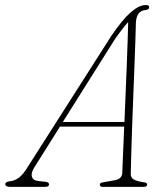

<svg xmlns="http://www.w3.org/2000/svg" viewBox="-56 -726 639 746"><path d="M78.5 -77.5Q63.5 -54 68 -39.5Q72.5 -25 90.5 -23L121 -19.5Q134.5 -18.5 134.5 -9.5Q134.5 0 119.5 0H-17Q-35.5 0 -35.5 -10.5Q-35.5 -19.5 -16.5 -22Q1 -23.5 17.2 -35.5Q33.5 -47.5 50.5 -75.5L376.5 -586.5Q419.5 -650 452 -678.2Q484.5 -706.5 511 -706.5Q524 -706.5 523.5 -698Q523.5 -688 509.5 -687Q474.5 -684.5 472 -638Q471.5 -614 470 -568Q468.5 -522 466.2 -463.8Q464 -405.5 461.5 -343.2Q459 -281 457 -223Q455 -165 453.8 -119.2Q452.5 -73.5 452 -49.5Q452 -35.5 464 -28.5Q476 -21.5 504 -17.5Q515.5 -17 515.5 -9Q515.5 0 502.5 0H342Q332 0 332 -8.5Q332 -15 341 -17L391.5 -26Q417.5 -31 419 -53.5Q420 -77.5 422 -125.8Q424 -174 426.5 -234H177ZM390 -573 188 -252H427.5Q429.5 -305 432 -361.5Q434.5 -418 436.5 -471.2Q438.5 -524.5 440 -568.5Q441.5 -612.5 442 -640.5Q433 -630.5 419.5 -613.2Q406 -596 390 -573Z"/></svg>

Font: Fraunces 72pt S050 Thin
Style: Italic
Weight: 100
Italic angle: -16°
Version: Version 1.000; ttfautohint (v1.8.3)